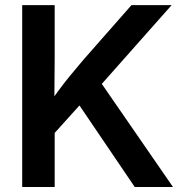

<svg xmlns="http://www.w3.org/2000/svg" viewBox="-20 -748 732 768"><path d="M162.6 -176.3V-312.5Q186.5 -348.1 210 -380.1Q233.4 -412.1 259 -443.6Q284.7 -475.1 314 -509.3L505.9 -727.5H666.5L358.4 -379.9L348.6 -382.3ZM68.8 0V-727.5H198.7V-510.7L197.3 -335.9L198.7 -272.5V0ZM519 0 286.6 -342.8 367.2 -441.4 671.9 0Z"/></svg>

Font: Inter 20pt SemiBold
Style: Regular
Weight: 600
Version: Version 4.001;git-66647c0bb